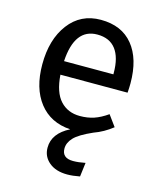

<svg xmlns="http://www.w3.org/2000/svg" viewBox="-114 -621 772 929"><g transform="rotate(15 272.0 -156.5)"><path d="M493.2 -278.8Q493.2 -256.3 491.2 -231.9H154.8Q161.1 -144.5 198.7 -103.8Q236.3 -63 296.9 -63Q335.4 -63 367.4 -73.7Q399.4 -84.5 434.1 -108.9L474.1 -54.2Q431.2 -20 380.9 -2Q314.5 27.3 290.3 53Q266.1 78.6 266.1 107.9Q266.1 155.8 321.8 155.8Q349.1 155.8 382.8 148.9L374 219.2Q338.9 226.1 311 226.1Q253.9 226.1 220 197.8Q186 169.4 186 125Q186 53.2 269 11.2Q168.9 4.9 113 -66.7Q57.1 -138.2 57.1 -257.8Q57.1 -382.8 116.2 -460.9Q175.3 -539.1 275.9 -539.1Q380.9 -539.1 437 -470.2Q493.2 -401.4 493.2 -278.8ZM401.9 -299.8V-306.2Q401.9 -384.3 370.6 -425Q339.4 -465.8 277.8 -465.8Q164.6 -465.8 154.8 -299.8Z"/></g></svg>

Font: FiraGO
Style: Regular
Weight: 400
Designer: bBox Type
Foundry: bBox Type GmbH
Version: Version 1.001;PS 001.001;hotconv 1.0.88;makeotf.lib2.5.64775